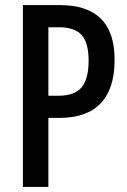

<svg xmlns="http://www.w3.org/2000/svg" viewBox="-20 -734 500 754"><path d="M70 0V-714H215Q431 -714 430 -498Q430 -386 375.5 -328.5Q321 -271 214 -271H170V0ZM170 -358H210Q272 -358 300 -390.5Q328 -423 328 -496Q328 -566 300.5 -596.5Q273 -627 212 -627H170Z"/></svg>

Font: Noto Sans ExtraCondensed Medium
Style: Regular
Weight: 500
Width: 2
Designer: Monotype Design Team
Foundry: Monotype Imaging Inc.
Version: Version 2.013; ttfautohint (v1.8.4.7-5d5b)